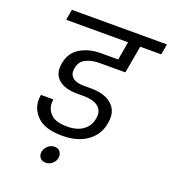

<svg xmlns="http://www.w3.org/2000/svg" viewBox="-165 -862 1061 1190"><g transform="rotate(20 365.0 -267.0)"><path d="M376 -489Q326 -489 288 -470.5Q250 -452 242 -406Q240 -396 240 -387Q240 -358 263 -340.5Q286 -323 333 -323H378Q465 -323 511 -287.5Q557 -252 557 -193Q557 -175 553 -154Q540 -78 477 -32Q414 14 313 14Q201 14 150.5 -33.5Q100 -81 100 -145Q100 -161 103 -179H185Q183 -166 183 -155Q183 -113 214.5 -81.5Q246 -50 322 -50Q387 -50 426.5 -79Q466 -108 474 -155Q477 -169 477 -181Q477 -219 445.5 -241Q414 -263 353 -263H312Q237 -263 196 -293Q155 -323 155 -375Q155 -390 158 -408Q171 -481 229 -515Q287 -549 364 -549H478L499 -670H91L103 -740H730L718 -670H579L547 -489ZM339 151Q335 174 316.5 190Q298 206 274 206Q250 206 238 192Q226 178 226 161Q226 156 227 151Q232 127 250.5 110.5Q269 94 293 94Q317 94 328.5 108.5Q340 123 340 139Q340 145 339 151Z"/></g></svg>

Font: Fz Poppins
Style: Italic
Weight: 400
Italic angle: -10°
Designer: Ninad Kale (Devanagari), Jonny Pinhorn (Latin)
Foundry: Indian Type Foundry
Version: Vit hóa bi Vntype.Com & FontZin.Com